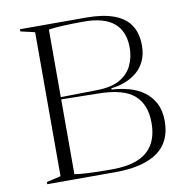

<svg xmlns="http://www.w3.org/2000/svg" viewBox="-79 -786 850 864"><g transform="rotate(-10 345.5 -354.0)"><path d="M370 -708Q446 -708 496.5 -689.5Q547 -671 571.5 -634Q596 -597 596 -541Q596 -501 582 -471Q568 -441 544 -421Q520 -401 489.5 -389.5Q459 -378 427 -375V-369Q468 -367 506 -356.5Q544 -346 573.5 -324.5Q603 -303 620.5 -269.5Q638 -236 638 -188Q638 -141 621.5 -105.5Q605 -70 572.5 -47Q540 -24 491.5 -12Q443 0 378 0H68V-10L133 -25V-683L68 -698V-708ZM357 -692Q303 -692 263 -690Q223 -688 196 -684V-23Q242 -15 368 -15Q436 -15 483 -33.5Q530 -52 554 -91.5Q578 -131 578 -191Q578 -275 528.5 -318Q479 -361 364 -362L189 -365V-375L364 -378Q428 -379 466.5 -401Q505 -423 522.5 -460Q540 -497 540 -541Q540 -615 495 -653.5Q450 -692 357 -692Z"/></g></svg>

Font: Kalnia Light
Style: Regular
Weight: 300
Designer: Frida Medrano
Foundry: Frida Medrano
Version: Version 1.105